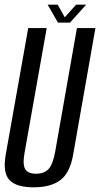

<svg xmlns="http://www.w3.org/2000/svg" viewBox="-28 -795 427 820"><path d="M115.5 5Q42 5 12.5 -26Q-17 -57 -3.5 -135L92.5 -675H171.5L77.5 -146Q67.5 -91.5 80 -72.2Q92.5 -53 126 -53Q159.5 -53 178.5 -72.2Q197.5 -91.5 207.5 -146L300.5 -675H379.5L284.5 -135Q271 -57 230 -26Q189 5 115.5 5ZM219.5 -698.5 175.5 -775H218.5L248.5 -721L297 -775H340L271 -698.5Z"/></svg>

Font: Anybody Condensed Regular
Style: Italic
Weight: 400
Width: 3
Italic angle: -10°
Designer: Tyler Finck
Foundry: Etcetera Type Company
Version: Version 1.010; ttfautohint (v1.8.3) -l 8 -r 50 -G 200 -x 14 